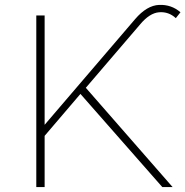

<svg xmlns="http://www.w3.org/2000/svg" viewBox="-20 -763 756 783"><path d="M128 0V-700H162V-254L531 -685Q579 -741 629 -743Q679 -745 716 -713L697 -689Q668 -716 629 -713Q590 -710 551 -663L330 -405L684 0H642L308 -380L162 -209V0Z"/></svg>

Font: Montserrat ExtraLight
Style: Regular
Weight: 200
Designer: Julieta Ulanovsky
Foundry: Julieta Ulanovsky
Version: Version 9.000; ttfautohint (v1.8.4.7-5d5b)